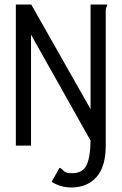

<svg xmlns="http://www.w3.org/2000/svg" viewBox="-20 -643 540 848"><path d="M380 -623H454Q454 -617 450.5 -612Q447 -607 447 -596V0Q447 93 406 139Q365 185 295 185Q248 185 208 160L243 98Q252 101 256 106.5Q260 112 268.5 117Q277 122 298 122Q345 122 362 87Q379 52 380 -22L117 -490V0H50V-623H118L380 -161Z"/></svg>

Font: Ligconsolata
Style: Regular
Weight: 400
Monospace: yes
Designer: Raph Levien, Cyreal, Brenton Simpson
Foundry: Raph Levien, Cyreal, Google
Version: Version 3.001; ttfautohint (v1.8.2.53-6de2)